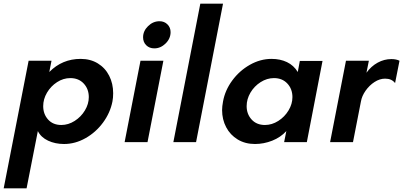

<svg xmlns="http://www.w3.org/2000/svg" viewBox="-72 -770 2190 1040"><path d="M83 -441H207L195 -380Q265 -451 365 -451Q418 -451 458 -426.5Q498 -402 519.5 -359.5Q541 -317 541 -265Q541 -240 537 -220Q525 -159 486 -106Q447 -53 391 -21.5Q335 10 275 10Q227 10 188.5 -8Q150 -26 133 -60L72 250H-52ZM260 -93Q298 -93 332.5 -115Q367 -137 388 -172Q409 -207 409 -244Q409 -288 381.5 -317.5Q354 -347 309 -347Q271 -347 237 -325Q203 -303 182.5 -268Q162 -233 162 -195Q162 -152 188.5 -122.5Q215 -93 260 -93Z M689 -441H813L727 0H603ZM792 -655Q818 -655 835 -638Q852 -621 852 -596Q852 -561 825 -534.5Q798 -508 764 -508Q737 -508 720 -525Q703 -542 703 -568Q703 -602 730 -628.5Q757 -655 792 -655Z M1013 -750H1136L990 0H867Z M1131 -174Q1131 -193 1136 -220Q1147 -281 1186 -334Q1225 -387 1281.5 -419Q1338 -451 1399 -451Q1446 -451 1482.5 -433.5Q1519 -416 1541 -380L1552 -440H1675L1590 0H1467L1479 -60Q1448 -26 1402.5 -8Q1357 10 1309 10Q1256 10 1215.5 -14.5Q1175 -39 1153 -81Q1131 -123 1131 -174ZM1363 -93Q1401 -93 1435.5 -115Q1470 -137 1491 -172Q1512 -207 1512 -244Q1512 -288 1484.5 -317.5Q1457 -347 1412 -347Q1374 -347 1339.5 -325Q1305 -303 1284.5 -268Q1264 -233 1264 -195Q1264 -152 1291 -122.5Q1318 -93 1363 -93Z M1802 -441H1926L1913 -376Q1938 -411 1973.5 -430.5Q2009 -450 2048 -450Q2074 -450 2092 -441L2068 -320Q2050 -344 2014 -344Q1985 -344 1957 -326Q1929 -308 1908.5 -279Q1888 -250 1883 -220L1840 0H1716Z"/></svg>

Font: Teachers SemiBold
Style: Italic
Weight: 600
Designer: Alfredo Marco Pradil & Chank Diesel
Version: Version 0.009